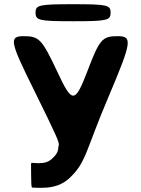

<svg xmlns="http://www.w3.org/2000/svg" viewBox="-20 -883 671 913"><path d="M168 10H180C238 10 278 -7 308 -34C391 -110 386 -165 497 -425C607 -685 611 -711 539 -711C466 -711 453 -696 395 -543C336 -390 323 -390 252 -543C180 -696 166 -711 94 -711C22 -711 26 -688 140 -458C254 -227 264 -203 259 -190C254 -176 264 -160 225 -126C211 -114 193 -107 166 -107H158L147 -108H141C136 -108 135 -109 131 -109C127 -109 127 -104 128 -51C129 3 129 8 134 9C139 9 141 9 154 10ZM506 -823C506 -859 490 -863 328 -863C165 -863 149 -859 149 -823C149 -786 165 -782 328 -782C490 -782 506 -786 506 -823Z"/></svg>

Font: Asimov Print
Style: A
Weight: 500
Designer: Google
Version: Version 2.000980: 2014